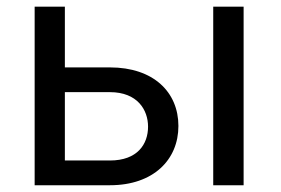

<svg xmlns="http://www.w3.org/2000/svg" viewBox="-20 -548 830 568"><path d="M171.9 -348.6V-528.3H82.5V0H305.2C434.1 0 507.8 -75.7 507.8 -175.3C507.8 -275.4 434.1 -348.6 305.2 -348.6ZM700.7 -528.3H610.8V0H700.7ZM171.9 -275.4H305.2C386.7 -275.4 418 -222.7 418 -173.3C418 -121.6 386.7 -73.2 305.2 -73.2H171.9Z"/></svg>

Font: Bert Sans
Style: Regular
Weight: 400
Designer: Christian Robertson (Google), Cristiano Sobral
Foundry: Google, Cristiano Sobral
Version: Version 3.101